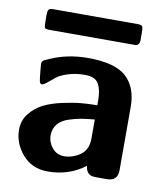

<svg xmlns="http://www.w3.org/2000/svg" viewBox="-76 -711 678 786"><g transform="rotate(10 262.5 -318.0)"><path d="M29.8 -137.2Q29.8 -176.3 53 -205.1Q76.2 -233.9 108.6 -250Q141.1 -266.1 185.5 -275.6Q230 -285.2 262.5 -288.1Q294.9 -291 328.1 -291V-312Q328.1 -355 314 -379.9Q299.8 -404.8 256.8 -404.8Q217.8 -404.8 185.8 -394.3Q153.8 -383.8 138.4 -370.8Q123 -357.9 109.6 -346.9Q96.2 -335.9 89.8 -335.9L85.9 -336.9L82 -339.8Q79.1 -344.7 76.7 -364.3Q74.2 -383.8 73.2 -399.9L71.8 -417Q71.8 -421.9 72.5 -424.3Q73.2 -426.8 76.2 -429.9Q79.1 -433.1 80.6 -434.1Q82 -435.1 89.1 -438Q96.2 -440.9 100.1 -442.9Q171.9 -475.1 256.8 -475.1Q370.6 -475.1 417.2 -432.1Q463.9 -389.2 463.9 -308.1V-44.9Q463.9 0 418.9 0H371.1Q349.1 0 339.6 -12Q330.1 -23.9 330.1 -40Q264.2 10.7 175.8 11.2Q108.9 11.2 69.3 -34.9Q29.8 -81.1 29.8 -137.2ZM59.1 -605V-620.1Q59.1 -634.3 63 -640.6Q66.9 -647 81.1 -647H434.1Q450.2 -647 453.1 -640.1Q456.1 -633.3 456.1 -610.4V-584Q456.1 -562 437 -561H81.1Q64 -561 61.5 -566.9Q59.1 -572.8 59.1 -605ZM161.1 -137.2Q161.1 -108.4 180.2 -85.2Q199.2 -62 230 -62Q264.2 -62 296.1 -83.5Q328.1 -105 328.1 -153.8V-231.9Q297.4 -229 275.1 -225.6Q252.9 -222.2 222.9 -212.6Q192.9 -203.1 177 -183.6Q161.1 -164.1 161.1 -137.2Z"/></g></svg>

Font: CMU Sans Serif
Style: Bold
Weight: 700
Version: Version 0.7.0